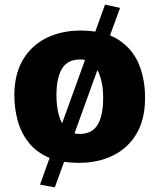

<svg xmlns="http://www.w3.org/2000/svg" viewBox="-20 -696 692 830"><path d="M320 8Q286.5 8 257 3.5L217 114L153 102L194.5 -13.5Q192 -14.5 189 -15.5Q135.5 -39.5 103 -81Q70.5 -122.5 56 -176.2Q41.5 -230 42 -290Q43.5 -379 80.5 -440Q117.5 -501 182 -532.5Q246.5 -564 330 -564Q363 -564 392 -559.5L434 -676L499 -662L455.5 -543Q476.5 -534.5 494 -523Q555.5 -482 582 -414.5Q608.5 -347 607 -267Q606 -177.5 569.2 -116.2Q532.5 -55 468 -23.5Q403.5 8 320 8ZM324 -117Q377.5 -117 401.8 -156.2Q426 -195.5 426 -275Q426 -320 415.5 -357Q410 -377.5 401 -393L302 -119.5Q312 -117 324 -117ZM327 -439Q272.5 -439 248.2 -399.5Q224 -360 224 -284Q224 -238 234 -200Q239.5 -179 248.5 -163L347.5 -436.5Q338 -439 327 -439Z"/></svg>

Font: Koeln Type Sans ExtraBold
Style: Regular
Weight: 800
Designer: Eben Sorkin
Foundry: Eben Sorkin
Version: Version 2.001